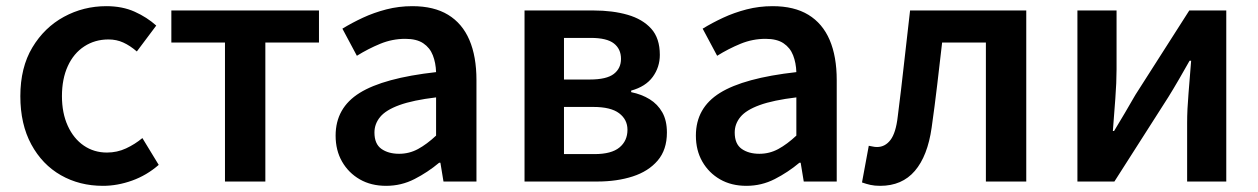

<svg xmlns="http://www.w3.org/2000/svg" viewBox="-20 -589 4082 623"><path d="M314 14Q238 14 177.5 -20.5Q117 -55 81.5 -120.5Q46 -186 46 -277Q46 -370 85 -435Q124 -500 187.5 -534.5Q251 -569 325 -569Q377 -569 417 -551Q457 -533 487 -506L424 -422Q402 -441 380 -451Q358 -461 332 -461Q288 -461 253.5 -438.5Q219 -416 200 -374.5Q181 -333 181 -277Q181 -222 200 -180.5Q219 -139 252 -116.5Q285 -94 327 -94Q360 -94 389 -107.5Q418 -121 442 -141L495 -54Q456 -20 408.5 -3Q361 14 314 14Z M710 0V-451H536V-555H1015V-451H841V0Z M1233 14Q1184 14 1147.5 -7Q1111 -28 1090 -64.5Q1069 -101 1069 -149Q1069 -239 1147 -287.5Q1225 -336 1395 -355Q1394 -385 1384.5 -409.5Q1375 -434 1353.5 -448.5Q1332 -463 1295 -463Q1253 -463 1214 -447Q1175 -431 1138 -408L1091 -496Q1122 -515 1157.5 -531.5Q1193 -548 1233.5 -558.5Q1274 -569 1318 -569Q1388 -569 1434 -541Q1480 -513 1503 -459.5Q1526 -406 1526 -329V0H1419L1409 -61H1405Q1368 -30 1325 -8Q1282 14 1233 14ZM1275 -90Q1308 -90 1336.5 -105.5Q1365 -121 1395 -149V-273Q1320 -264 1276 -248Q1232 -232 1213.5 -209.5Q1195 -187 1195 -159Q1195 -122 1217.5 -106Q1240 -90 1275 -90Z M1682 0V-555H1906Q1968 -555 2016.5 -541Q2065 -527 2093 -496Q2121 -465 2121 -411Q2121 -371 2098 -339.5Q2075 -308 2028 -295V-290Q2062 -283 2088 -267Q2114 -251 2129 -224.5Q2144 -198 2144 -159Q2144 -103 2114 -68Q2084 -33 2033 -16.5Q1982 0 1918 0ZM1810 -331H1894Q1948 -331 1971.5 -349Q1995 -367 1995 -398Q1995 -430 1972 -448Q1949 -466 1897 -466H1810ZM1810 -89H1909Q1964 -89 1990 -110.5Q2016 -132 2016 -168Q2016 -201 1989 -221.5Q1962 -242 1905 -242H1810Z M2402 14Q2353 14 2316.5 -7Q2280 -28 2259 -64.5Q2238 -101 2238 -149Q2238 -239 2316 -287.5Q2394 -336 2564 -355Q2563 -385 2553.5 -409.5Q2544 -434 2522.5 -448.5Q2501 -463 2464 -463Q2422 -463 2383 -447Q2344 -431 2307 -408L2260 -496Q2291 -515 2326.5 -531.5Q2362 -548 2402.5 -558.5Q2443 -569 2487 -569Q2557 -569 2603 -541Q2649 -513 2672 -459.5Q2695 -406 2695 -329V0H2588L2578 -61H2574Q2537 -30 2494 -8Q2451 14 2402 14ZM2444 -90Q2477 -90 2505.5 -105.5Q2534 -121 2564 -149V-273Q2489 -264 2445 -248Q2401 -232 2382.5 -209.5Q2364 -187 2364 -159Q2364 -122 2386.5 -106Q2409 -90 2444 -90Z M2836 14Q2818 14 2804.5 11Q2791 8 2777 3L2799 -116Q2806 -115 2812 -113.5Q2818 -112 2826 -112Q2852 -112 2869.5 -135Q2887 -158 2893 -211Q2904 -297 2913.5 -383.5Q2923 -470 2933 -555H3310V0H3179V-451H3037Q3029 -382 3021 -313.5Q3013 -245 3003 -175Q2990 -83 2948.5 -34.5Q2907 14 2836 14Z M3476 0V-555H3603V-364Q3603 -322 3599 -269Q3595 -216 3591 -164H3595Q3610 -189 3630 -222.5Q3650 -256 3664 -281L3839 -555H3959V0H3832V-191Q3832 -233 3836.5 -286Q3841 -339 3845 -392H3840Q3826 -367 3806 -332.5Q3786 -298 3771 -274L3596 0Z"/></svg>

Font: Noto Sans HK SemiBold
Style: Regular
Weight: 600
Version: Version 2.004-H2;hotconv 1.0.118;makeotfexe 2.5.65603